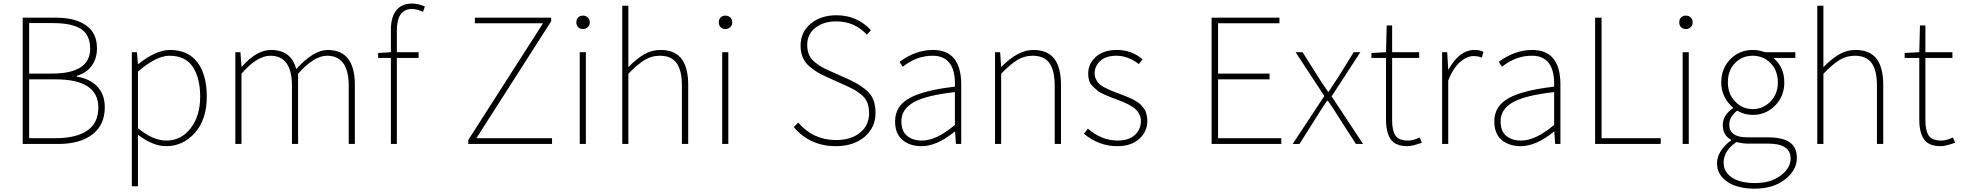

<svg xmlns="http://www.w3.org/2000/svg" viewBox="-20 -827 11263 1103"><path d="M110.4 0V-725.6H299.8Q411.1 -725.6 474.1 -681.6Q537.1 -637.7 537.1 -549.8Q537.1 -491.2 507.3 -449.7Q477.5 -408.2 421.9 -391.6V-386.7Q496.1 -375 539.1 -329.6Q582 -284.2 582 -210.9Q582 -109.4 510.7 -54.7Q439.5 0 313.5 0ZM147.5 -404.3H278.3Q498 -404.3 498 -547.9Q498 -626 445.8 -660.2Q393.6 -694.3 285.2 -694.3H147.5ZM147.5 -33.2H299.8Q417 -33.2 481 -76.7Q544.9 -120.1 544.9 -209Q544.9 -371.1 299.8 -371.1H147.5Z M772.5 -416V-90.8Q857.4 -19.5 936.5 -19.5Q1020.5 -19.5 1075.2 -90.3Q1129.9 -161.1 1129.9 -271.5Q1129.9 -378.9 1087.4 -442.9Q1044.9 -506.8 953.1 -506.8Q878.9 -506.8 772.5 -416ZM737.3 243.2V-527.3H766.6L772.5 -459H774.4Q877 -540 956.1 -540Q1060.5 -540 1114.3 -468.8Q1168 -397.5 1168 -271.5Q1168 -141.6 1100.1 -64.5Q1032.2 12.7 933.6 12.7Q859.4 12.7 772.5 -52.7V243.2Z M1332 0V-527.3H1361.3L1367.2 -443.4H1369.1Q1454.1 -540 1536.1 -540Q1654.3 -540 1681.6 -429.7Q1781.2 -540 1862.3 -540Q2018.6 -540 2018.6 -338.9V0H1983.4V-334Q1983.4 -506.8 1858.4 -506.8Q1784.2 -506.8 1692.4 -403.3V0H1657.2V-334Q1657.2 -506.8 1533.2 -506.8Q1456.1 -506.8 1367.2 -403.3V0Z M2420.9 -790 2410.2 -758.8Q2375 -775.4 2346.7 -775.4Q2259.8 -775.4 2259.8 -650.4V-527.3H2384.8V-494.1H2259.8V0H2225.6V-494.1H2152.3V-522.5L2225.6 -527.3V-655.3Q2225.6 -730.5 2257.3 -768.6Q2289.1 -806.6 2347.7 -806.6Q2381.8 -806.6 2420.9 -790Z M2669.9 0V-22.5L3099.6 -693.4H2708V-725.6H3146.5V-705.1L2716.8 -33.2H3151.4V0Z M3310.5 0V-527.3H3345.7V0ZM3329.1 -660.2Q3312.5 -660.2 3301.8 -670.4Q3291 -680.7 3291 -698.2Q3291 -716.8 3301.8 -727.1Q3312.5 -737.3 3329.1 -737.3Q3344.7 -737.3 3356.4 -727.1Q3368.2 -716.8 3368.2 -698.2Q3368.2 -681.6 3356.4 -670.9Q3344.7 -660.2 3329.1 -660.2Z M3554.7 0V-793.9H3589.8V-441.4Q3636.7 -489.3 3680.2 -514.6Q3723.6 -540 3774.4 -540Q3855.5 -540 3894.5 -490.2Q3933.6 -440.4 3933.6 -338.9V0H3897.5V-334Q3897.5 -421.9 3867.2 -464.4Q3836.9 -506.8 3770.5 -506.8Q3723.6 -506.8 3683.6 -482.9Q3643.6 -459 3589.8 -403.3V0Z M4128.9 0V-527.3H4164.1V0ZM4147.5 -660.2Q4130.9 -660.2 4120.1 -670.4Q4109.4 -680.7 4109.4 -698.2Q4109.4 -716.8 4120.1 -727.1Q4130.9 -737.3 4147.5 -737.3Q4163.1 -737.3 4174.8 -727.1Q4186.5 -716.8 4186.5 -698.2Q4186.5 -681.6 4174.8 -670.9Q4163.1 -660.2 4147.5 -660.2Z M4782.2 12.7Q4632.8 12.7 4540 -96.7L4565.4 -123Q4651.4 -22.5 4782.2 -22.5Q4869.1 -22.5 4920.9 -64.9Q4972.7 -107.4 4972.7 -175.8Q4972.7 -210.9 4962.9 -236.3Q4953.1 -261.7 4931.2 -280.3Q4909.2 -298.8 4890.6 -309.6Q4872.1 -320.3 4837.9 -335.9L4727.5 -385.7Q4697.3 -399.4 4676.8 -411.6Q4656.2 -423.8 4630.9 -444.8Q4605.5 -465.8 4592.3 -496.1Q4579.1 -526.4 4579.1 -564.5Q4579.1 -642.6 4637.2 -690.9Q4695.3 -739.3 4785.2 -739.3Q4904.3 -739.3 4983.4 -653.3L4960 -627.9Q4888.7 -704.1 4785.2 -704.1Q4710 -704.1 4663.6 -667Q4617.2 -629.9 4617.2 -568.4Q4617.2 -536.1 4628.4 -511.2Q4639.6 -486.3 4663.1 -468.3Q4686.5 -450.2 4701.2 -441.9Q4715.8 -433.6 4744.1 -420.9L4855.5 -371.1Q4930.7 -336.9 4970.2 -295.9Q5009.8 -254.9 5009.8 -178.7Q5009.8 -94.7 4946.8 -41Q4883.8 12.7 4782.2 12.7Z M5273.4 12.7Q5207 12.7 5164.6 -22.9Q5122.1 -58.6 5122.1 -129.9Q5122.1 -216.8 5203.6 -262.7Q5285.2 -308.6 5465.8 -329.1Q5471.7 -506.8 5337.9 -506.8Q5245.1 -506.8 5166 -443.4L5147.5 -471.7Q5240.2 -540 5339.8 -540Q5502 -540 5502 -340.8V0H5471.7L5466.8 -70.3H5463.9Q5362.3 12.7 5273.4 12.7ZM5276.4 -19.5Q5359.4 -19.5 5465.8 -109.4V-297.9Q5298.8 -279.3 5228.5 -239.3Q5158.2 -199.2 5158.2 -130.9Q5158.2 -73.2 5190.9 -46.4Q5223.6 -19.5 5276.4 -19.5Z M5696.3 0V-527.3H5725.6L5731.4 -443.4H5733.4Q5828.1 -540 5916 -540Q5997.1 -540 6036.1 -490.2Q6075.2 -440.4 6075.2 -338.9V0H6039.1V-334Q6039.1 -421.9 6008.8 -464.4Q5978.5 -506.8 5912.1 -506.8Q5865.2 -506.8 5825.2 -482.9Q5785.2 -459 5731.4 -403.3V0Z M6398.4 12.7Q6293 12.7 6207 -58.6L6229.5 -87.9Q6308.6 -19.5 6401.4 -19.5Q6464.8 -19.5 6499.5 -51.8Q6534.2 -84 6534.2 -130.9Q6534.2 -155.3 6522.9 -175.3Q6511.7 -195.3 6490.2 -210Q6468.8 -224.6 6449.7 -233.4Q6430.7 -242.2 6402.3 -252.9Q6371.1 -264.6 6360.8 -268.6Q6350.6 -272.5 6323.7 -284.2Q6296.9 -295.9 6285.6 -305.7Q6274.4 -315.4 6258.8 -330.1Q6243.2 -344.7 6237.3 -363.3Q6231.4 -381.8 6231.4 -403.3Q6231.4 -460.9 6275.4 -500.5Q6319.3 -540 6397.5 -540Q6480.5 -540 6543.9 -486.3L6522.5 -459Q6459 -506.8 6394.5 -506.8Q6333 -506.8 6300.8 -477.1Q6268.6 -447.3 6268.6 -405.3Q6268.6 -386.7 6276.4 -371.1Q6284.2 -355.5 6293.9 -345.7Q6303.7 -335.9 6324.2 -325.2Q6344.7 -314.5 6356.9 -309.1Q6369.1 -303.7 6395.5 -293.9Q6399.4 -293 6420.4 -284.7Q6441.4 -276.4 6446.3 -274.4Q6451.2 -272.5 6469.7 -264.6Q6488.3 -256.8 6494.1 -252.9Q6500 -249 6514.6 -240.2Q6529.3 -231.4 6534.2 -224.6Q6539.1 -217.8 6548.8 -207Q6558.6 -196.3 6562 -185.5Q6565.4 -174.8 6568.4 -161.1Q6571.3 -147.5 6571.3 -132.8Q6571.3 -71.3 6524.9 -29.3Q6478.5 12.7 6398.4 12.7Z M6940.4 0V-725.6H7330.1V-693.4H6977.5V-404.3H7273.4V-371.1H6977.5V-33.2H7340.8V0Z M7406.2 0 7587.9 -275.4 7422.9 -527.3H7462.9L7551.8 -386.7Q7561.5 -370.1 7582 -340.3Q7602.5 -310.5 7609.4 -299.8H7613.3Q7627.9 -324.2 7669.9 -386.7L7756.8 -527.3H7794.9L7629.9 -273.4L7810.5 0H7769.5L7671.9 -151.4Q7650.4 -188.5 7608.4 -248H7603.5Q7593.8 -234.4 7583.5 -218.3Q7573.2 -202.1 7560.5 -182.6Q7547.9 -163.1 7541 -151.4L7445.3 0Z M8066.4 12.7Q7997.1 12.7 7969.7 -26.4Q7942.4 -65.4 7942.4 -139.6V-494.1H7858.4V-522.5L7942.4 -527.3L7946.3 -680.7H7977.5V-527.3H8132.8V-494.1H7977.5V-134.8Q7977.5 -77.1 7996.6 -48.3Q8015.6 -19.5 8069.3 -19.5Q8098.6 -19.5 8135.7 -37.1L8148.4 -6.8Q8091.8 12.7 8066.4 12.7Z M8264.6 0V-527.3H8293.9L8299.8 -427.7H8301.8Q8363.3 -540 8451.2 -540Q8480.5 -540 8502 -529.3L8493.2 -496.1Q8471.7 -504.9 8446.3 -504.9Q8407.2 -504.9 8367.7 -470.7Q8328.1 -436.5 8299.8 -364.3V0Z M8715.8 12.7Q8649.4 12.7 8606.9 -22.9Q8564.5 -58.6 8564.5 -129.9Q8564.5 -216.8 8646 -262.7Q8727.5 -308.6 8908.2 -329.1Q8914.1 -506.8 8780.3 -506.8Q8687.5 -506.8 8608.4 -443.4L8589.8 -471.7Q8682.6 -540 8782.2 -540Q8944.3 -540 8944.3 -340.8V0H8914.1L8909.2 -70.3H8906.2Q8804.7 12.7 8715.8 12.7ZM8718.8 -19.5Q8801.8 -19.5 8908.2 -109.4V-297.9Q8741.2 -279.3 8670.9 -239.3Q8600.6 -199.2 8600.6 -130.9Q8600.6 -73.2 8633.3 -46.4Q8666 -19.5 8718.8 -19.5Z M9143.6 0V-725.6H9180.7V-33.2H9520.5V0Z M9646.5 0V-527.3H9681.6V0ZM9665 -660.2Q9648.4 -660.2 9637.7 -670.4Q9627 -680.7 9627 -698.2Q9627 -716.8 9637.7 -727.1Q9648.4 -737.3 9665 -737.3Q9680.7 -737.3 9692.4 -727.1Q9704.1 -716.8 9704.1 -698.2Q9704.1 -681.6 9692.4 -670.9Q9680.7 -660.2 9665 -660.2Z M10060.5 256.8Q9960.9 256.8 9902.3 216.8Q9843.8 176.8 9843.8 110.4Q9843.8 76.2 9865.2 41.5Q9886.7 6.8 9923.8 -19.5V-24.4Q9877 -50.8 9877 -108.4Q9877 -166 9935.5 -205.1V-209Q9868.2 -268.6 9868.2 -353.5Q9868.2 -433.6 9920.4 -486.8Q9972.7 -540 10048.8 -540Q10085.9 -540 10118.2 -527.3H10293.9V-494.1H10168Q10230.5 -441.4 10230.5 -353.5Q10230.5 -274.4 10177.7 -220.7Q10125 -167 10048.8 -167Q10001 -167 9960 -191.4Q9914.1 -156.2 9914.1 -111.3Q9914.1 -38.1 10017.6 -38.1H10133.8Q10220.7 -38.1 10261.7 -9.3Q10302.7 19.5 10302.7 80.1Q10302.7 150.4 10234.9 203.6Q10167 256.8 10060.5 256.8ZM10048.8 -200.2Q10108.4 -200.2 10150.9 -243.7Q10193.4 -287.1 10193.4 -353.5Q10193.4 -421.9 10151.4 -464.4Q10109.4 -506.8 10048.8 -506.8Q9988.3 -506.8 9947.3 -464.8Q9906.2 -422.9 9906.2 -353.5Q9906.2 -287.1 9948.2 -243.7Q9990.2 -200.2 10048.8 -200.2ZM10062.5 224.6Q10152.3 224.6 10209.5 181.6Q10266.6 138.7 10266.6 84Q10266.6 -2 10138.7 -2H10019.5Q9993.2 -2 9955.1 -10.7Q9881.8 39.1 9881.8 107.4Q9881.8 161.1 9929.7 192.9Q9977.5 224.6 10062.5 224.6Z M10419.9 0V-793.9H10455.1V-441.4Q10502 -489.3 10545.4 -514.6Q10588.9 -540 10639.6 -540Q10720.7 -540 10759.8 -490.2Q10798.8 -440.4 10798.8 -338.9V0H10762.7V-334Q10762.7 -421.9 10732.4 -464.4Q10702.1 -506.8 10635.7 -506.8Q10588.9 -506.8 10548.8 -482.9Q10508.8 -459 10455.1 -403.3V0Z M11129.9 12.7Q11060.5 12.7 11033.2 -26.4Q11005.9 -65.4 11005.9 -139.6V-494.1H10921.9V-522.5L11005.9 -527.3L11009.8 -680.7H11041V-527.3H11196.3V-494.1H11041V-134.8Q11041 -77.1 11060.1 -48.3Q11079.1 -19.5 11132.8 -19.5Q11162.1 -19.5 11199.2 -37.1L11211.9 -6.8Q11155.3 12.7 11129.9 12.7Z"/></svg>

Font: Bpmf Zihi Sans ExtraLight
Style: ExtraLight
Weight: 250
Foundry: But Ko
Version: Version 1.320